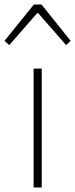

<svg xmlns="http://www.w3.org/2000/svg" viewBox="-44 -831 333 851"><path d="M105 0H141V-527H105ZM-24 -650 -3 -631 121 -773H125L249 -631L269 -650L140 -811H106Z"/></svg>

Font: Noto Sans Japanese Thin
Style: Regular
Weight: 100
Designer: Ryoko NISHIZUKA (kana & ideographs); Paul D. Hunt (Latin, Greek & Cyrillic); Wenlong ZHANG (bopomofo); Sandoll Communica
Foundry: Adobe Systems Incorporated
Version: Version 1.000;PS 1;hotconv 1.0.78;makeotf.lib2.5.61930